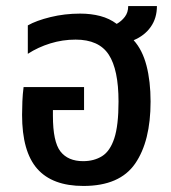

<svg xmlns="http://www.w3.org/2000/svg" viewBox="-20 -604 565 635"><path d="M256 11Q153 11 103 -46Q53 -103 53 -224Q53 -244 54 -268.5Q55 -293 58 -316H258V-240H155V-221Q155 -135 180 -103Q205 -71 255 -71Q291 -71 317.5 -87.5Q344 -104 358 -146.5Q372 -189 372 -268Q372 -374 339.5 -423.5Q307 -473 230 -473Q187 -473 146.5 -460.5Q106 -448 72 -426V-520Q100 -536 147 -547.5Q194 -559 245 -559Q281 -559 311.5 -551Q342 -543 366 -525Q382 -534 393 -548.5Q404 -563 404 -584H499Q499 -544 478.5 -515Q458 -486 422 -471Q451 -439 464.5 -387Q478 -335 478 -268Q478 -137 427 -63Q376 11 256 11Z"/></svg>

Font: Noto Sans Thai SemCond Med
Style: Regular
Weight: 500
Width: 4
Designer: Monotype Design Team
Foundry: Monotype Imaging Inc.
Version: Version 2.002; ttfautohint (v1.8.4.7-5d5b)